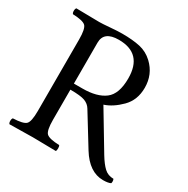

<svg xmlns="http://www.w3.org/2000/svg" viewBox="-152 -787 911 931"><g transform="rotate(30 303.5 -321.0)"><path d="M272 -618Q189 -618 189 -554V-325H237Q318 -325 361.5 -358Q405 -391 405 -478Q405 -618 272 -618ZM189 -122Q189 -62 204.5 -47.5Q220 -33 276 -31Q280 -27 280 -14Q280 -2 276 2Q188 0 147 0Q107 0 17 2Q12 -3 12 -14Q12 -26 17 -31Q73 -33 88.5 -47.5Q104 -62 104 -122V-523Q104 -583 88.5 -597.5Q73 -612 17 -614Q12 -619 12 -630Q12 -642 17 -647Q111 -645 146 -645Q163 -645 204.5 -648.5Q246 -652 271 -652Q330 -652 371 -643Q412 -634 444 -604Q497 -554 497 -479Q497 -410 453.5 -366.5Q410 -323 364 -308L490 -98Q513 -60 534 -40.5Q555 -21 586 -21Q589 -15 589 -7Q589 0 587 3Q573 10 545 10Q468 10 413 -79L306 -253Q294 -273 270.5 -282Q247 -291 189 -291Z"/></g></svg>

Font: Ponomar Unicode TT
Style: Regular
Weight: 400
Designer: Vladislav V. Dorosh, Yuri A.W. Shardt, Nikita Simmons, Aleksandr Andreev
Foundry: Ponomar Project
Version: 1.1